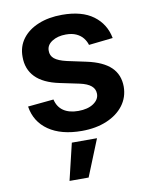

<svg xmlns="http://www.w3.org/2000/svg" viewBox="-87 -618 724 918"><g transform="rotate(-10 274.5 -159.0)"><path d="M497.2 -401.3 380 -388.5Q375 -406.2 362.7 -421.9Q350.5 -437.5 329.9 -447.1Q309.3 -456.7 279.5 -456.7Q239.3 -456.7 212.2 -439.3Q185 -421.9 185.4 -394.2Q185 -370.4 202.9 -355.5Q220.9 -340.6 262.4 -331L355.5 -311.1Q432.9 -294.4 470.7 -258.2Q508.5 -221.9 508.9 -163.4Q508.5 -111.9 478.9 -72.6Q449.2 -33.4 396.7 -11.4Q344.1 10.7 275.9 10.7Q175.8 10.7 114.7 -31.4Q53.6 -73.5 41.9 -148.8L167.3 -160.9Q175.8 -123.9 203.5 -105.1Q231.2 -86.3 275.6 -86.3Q321.4 -86.3 349.3 -105.1Q377.1 -123.9 377.1 -151.6Q377.1 -175.1 359.2 -190.3Q341.3 -205.6 303.6 -213.8L210.6 -233.3Q132.1 -249.6 94.5 -288.5Q56.8 -327.4 57.2 -387.1Q56.8 -437.5 84.7 -474.6Q112.6 -511.7 162.5 -532.1Q212.4 -552.6 277.7 -552.6Q373.6 -552.6 428.8 -511.7Q484 -470.9 497.2 -401.3ZM175.4 235.8 218 57.5H340.2L268.1 235.8Z"/></g></svg>

Font: InterMG SemiBold
Style: Regular
Weight: 600
Designer: Rasmus Andersson
Foundry: rsms
Version: Version 3.019;December 26, 2023;FontCreator 15.0.0.2955 64-b